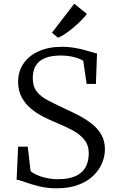

<svg xmlns="http://www.w3.org/2000/svg" viewBox="-20 -1003 628 1034"><path d="M286 11Q232 11 188.8 0Q145.5 -11 115.2 -22.2Q85 -33.5 69.5 -35L77.5 -213H129.5L144.5 -82Q156 -71 178.2 -61Q200.5 -51 229.8 -44.5Q259 -38 291 -38Q351 -38 387.8 -55Q424.5 -72 441.2 -103.2Q458 -134.5 458 -177Q458 -221 434.2 -250.5Q410.5 -280 370 -301.8Q329.5 -323.5 279 -344Q247.5 -357 212.5 -374.8Q177.5 -392.5 146.8 -418Q116 -443.5 96.8 -479Q77.5 -514.5 77.5 -563Q77.5 -619 106.8 -661.2Q136 -703.5 189 -727.2Q242 -751 313.5 -751Q347 -751 376.5 -746.2Q406 -741.5 430.5 -735Q455 -728.5 473.2 -722.8Q491.5 -717 502.5 -715L496.5 -551H446.5L428.5 -675Q421.5 -681 404 -687.8Q386.5 -694.5 361.8 -699.2Q337 -704 308.5 -704Q257.5 -704 223.8 -690.8Q190 -677.5 173.2 -650.5Q156.5 -623.5 156.5 -583Q156.5 -537.5 178.2 -509.8Q200 -482 239.5 -461.8Q279 -441.5 331 -417Q368 -400 405.5 -380.5Q443 -361 474.8 -336Q506.5 -311 525.8 -277.5Q545 -244 545 -199Q545 -160.5 529 -123Q513 -85.5 481 -55.2Q449 -25 400.2 -7Q351.5 11 286 11ZM292 -800 260 -827 380 -983 448 -928Q435.5 -911.5 416.5 -892.2Q397.5 -873 375.5 -854.5Q353.5 -836 332 -821.5Q310.5 -807 293 -800Z"/></svg>

Font: Merriweather Light
Style: Regular
Weight: 300
Version: Version 2.100